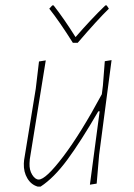

<svg xmlns="http://www.w3.org/2000/svg" viewBox="-20 -678 494 709"><path d="M374 -658 382 -646Q340 -605 267 -520H249Q200 -598 162 -646L173 -658H178Q217 -608 259 -541Q318 -609 369 -658ZM149 -455 90 -90 89 -75Q88 -50 99 -32.5Q110 -15 123 -15Q149 -15 213.5 -100Q278 -185 356 -330L360 -362L367 -452L392 -456L346 -106L337 0L312 4L348 -267H343Q278 -155 228.5 -88Q179 -21 130 11H119Q95 4 81 -19.5Q67 -43 68 -74L69 -87L112 -350L124 -451Z"/></svg>

Font: Alegreya Sans Thin
Style: Italic
Weight: 100
Italic angle: -7°
Designer: Juan Pablo del Peral
Foundry: Huerta Tipografica
Version: Version 2.007